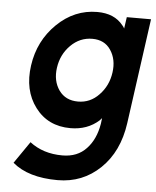

<svg xmlns="http://www.w3.org/2000/svg" viewBox="-52 -556 662 813"><g transform="rotate(5 279.0 -149.0)"><path d="M318 -396Q370 -396 396 -357Q423 -317 415 -261Q407 -204 369 -165Q332 -126 280 -126Q227 -126 199 -165Q171 -205 179 -261Q187 -318 226 -357Q265 -396 318 -396ZM329 -511Q232 -511 158 -439Q84 -367 69 -261Q54 -155 108 -83Q162 -11 258 -11Q330 -11 379 -55Q381 -57 383 -59.5Q385 -62 388 -65L385 -41Q374 26 336 66Q298 107 234 107Q152 107 95 63L31 156Q98 213 223 213Q329 213 404 141Q479 69 496 -53L558 -500H455L448 -451Q446 -455 444 -458Q442 -461 439 -464Q402 -511 329 -511Z"/></g></svg>

Font: Unageo
Style: SemiBold-Italic
Weight: 600
Designer: Richard Sepsi
Foundry: Richard Sepsi
Version: Version 2.000